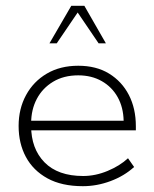

<svg xmlns="http://www.w3.org/2000/svg" viewBox="-20 -630 531 660"><path d="M265 10Q192 10 143 -17Q94 -44 69 -90.5Q44 -137 44 -197Q44 -256 69.5 -303Q95 -350 141 -377Q187 -404 249 -404Q311 -404 355 -377Q399 -350 423 -303.5Q447 -257 447 -196V-182H75V-215H405Q404 -261 384.5 -296Q365 -331 330 -351Q295 -371 249 -371Q199 -371 162.5 -349Q126 -327 106.5 -290Q87 -253 87 -206V-197Q87 -119 133 -72Q179 -25 266 -25Q308 -25 350 -42.5Q392 -60 420 -86L441 -56Q407 -25 360 -7.5Q313 10 265 10ZM150 -481 225 -610H270L344 -481H319L247 -587L175 -481Z"/></svg>

Font: Rokkitt ExtraLight
Style: Regular
Weight: 250
Version: Version 3.103